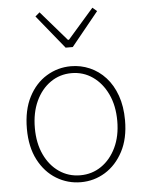

<svg xmlns="http://www.w3.org/2000/svg" viewBox="-56 -854 699 912"><g transform="rotate(-5 293.0 -397.5)"><path d="M293 13Q230 13 176.5 -19.5Q123 -52 91 -113.5Q59 -175 59 -262Q59 -351 91 -413Q123 -475 176.5 -507.5Q230 -540 293 -540Q340 -540 382.5 -521.5Q425 -503 457.5 -467.5Q490 -432 508.5 -380Q527 -328 527 -262Q527 -175 494.5 -113.5Q462 -52 409 -19.5Q356 13 293 13ZM293 -20Q349 -20 393.5 -50.5Q438 -81 464 -135.5Q490 -190 490 -262Q490 -335 464 -390Q438 -445 393.5 -476Q349 -507 293 -507Q237 -507 192.5 -476Q148 -445 122.5 -390Q97 -335 97 -262Q97 -190 122.5 -135.5Q148 -81 192.5 -50.5Q237 -20 293 -20ZM276 -630 146 -790 167 -808 290 -666H295L419 -808L440 -790L310 -630Z"/></g></svg>

Font: Noto Sans TC Thin
Style: Regular
Weight: 100
Designer: Ryoko NISHIZUKA 西塚涼子 (kana, bopomofo & ideographs); Paul D. Hunt (Latin, Greek & Cyrillic); Sandoll Communications 산돌커뮤니
Foundry: Adobe
Version: Version 2.004-H2;hotconv 1.0.118;makeotfexe 2.5.65603